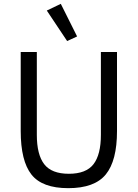

<svg xmlns="http://www.w3.org/2000/svg" viewBox="-20 -969 718 1001"><path d="M330 -755 224 -914 297 -949 382 -779ZM336 12Q200 12 144 -59Q88 -130 88 -286V-698H172V-266Q172 -163 210.5 -113Q249 -63 339 -63Q429 -63 467.5 -113Q506 -163 506 -266V-698H590V-286Q590 -131 531.5 -59.5Q473 12 336 12Z"/></svg>

Font: Anuphan
Style: Regular
Weight: 400
Designer: Mike Abbink, Paul van der Laan, Pieter van Rosmalen, Mint Tantisuwanna
Foundry: Bold Monday; Cadson Demak
Version: Version 3.002;hotconv 1.0.109;makeotfexe 2.5.65596